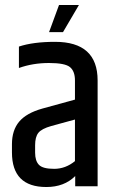

<svg xmlns="http://www.w3.org/2000/svg" viewBox="-20 -748 469 771"><path d="M217 -728H297L233 -619H177ZM121 -165V-135Q121 -102 136.5 -86Q152 -70 197.5 -70Q243 -70 281 -101V-268L186 -242Q147 -231 134 -214.5Q121 -198 121 -165ZM56 -561Q113 -580 201 -580Q372 -580 372 -425V0H282V-41Q238 3 166 3Q28 3 28 -136V-169Q28 -225 57 -259.5Q86 -294 150 -312L281 -348V-425Q281 -462 261 -478.5Q241 -495 176.5 -495Q112 -495 56 -475Z"/></svg>

Font: Khand Medium
Style: Regular
Weight: 500
Designer: Devanagari: Sanchit Sawaria, Jyotish Sonowal; Latin: Satya Rajpurohit
Foundry: Indian Type Foundry
Version: Version 1.100;PS 1.0;hotconv 1.0.78;makeotf.lib2.5.61930; tt